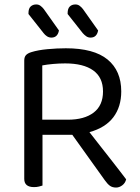

<svg xmlns="http://www.w3.org/2000/svg" viewBox="-20 -836 629 863"><path d="M171 -2Q165 0 155 2.5Q145 5 133 5Q89 5 89 -32V-564Q89 -580 97 -588.5Q105 -597 122 -602Q151 -611 193.5 -615Q236 -619 276 -619Q402 -619 463.5 -568.5Q525 -518 525 -425Q525 -356 489.5 -309Q454 -262 382 -242Q407 -210 432 -178Q457 -146 479.5 -117.5Q502 -89 519.5 -66Q537 -43 547 -30Q543 -13 529.5 -3Q516 7 502 7Q485 7 474 -1Q463 -9 451 -26L305 -230H171ZM285 -298Q359 -298 401 -330Q443 -362 443 -425Q443 -488 399 -519.5Q355 -551 273 -551Q246 -551 218.5 -548.5Q191 -546 170 -542V-298ZM108 -773V-777Q108 -798 118 -807Q128 -816 143 -816Q154 -816 162.5 -809.5Q171 -803 177 -795L245 -699Q239 -667 211 -667Q200 -667 191 -673Q182 -679 176 -687ZM284 -773V-777Q284 -797 293.5 -806.5Q303 -816 319 -816Q330 -816 338.5 -809.5Q347 -803 353 -795L421 -699Q415 -667 387 -667Q376 -667 367.5 -673Q359 -679 352 -687Z"/></svg>

Font: Baloo 2 Latin
Style: Regular
Weight: 400
Designer: Sarang Kulkarni and Ek Type
Foundry: Ek Type
Version: Version 1.001